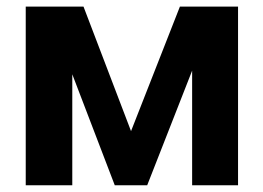

<svg xmlns="http://www.w3.org/2000/svg" viewBox="-20 -550 780 570"><path d="M514.1 -530.4H624.9L417 0H320.7L117.7 -530.4H227.9L369 -160.7ZM194.6 0H56.4V-530.4H194.6ZM550.4 -530.4H686.7V0H550.4Z"/></svg>

Font: Pretendard Variable
Style: Regular
Weight: 400
Designer: Base glyphs from Inter by Rasmus Andersson; Hangul glyphs from Noto Sans CJK(Source Han Sans) by Jang Soo-young and Kang
Foundry: Kil Hyung-jin
Version: Version 1.100;FEAKit 1.0